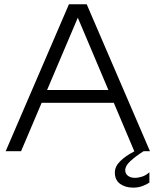

<svg xmlns="http://www.w3.org/2000/svg" viewBox="-20 -708 729 899"><path d="M78.7 0H6.6L302.8 -688H386L682.2 0H608.7L344.3 -625.2ZM158.8 -226.7V-286.5H525.1V-226.7ZM610.2 0H652.2Q614.7 24.1 590.5 46.2Q566.4 68.2 566.4 88.9Q566.4 105.4 579.1 115.1Q591.9 124.7 611.3 124.7Q628.2 124.7 646 118.8Q663.8 112.8 679.5 98.6V146.9Q665.8 156.4 646.3 163.5Q626.8 170.6 603.8 170.6Q566.7 170.6 542.2 152.7Q517.8 134.8 517.8 99.9Q517.8 71.4 543.1 46.4Q568.3 21.4 610.2 0Z"/></svg>

Font: Roundo Variable
Style: Regular
Weight: 200
Designer: Shiva Nallaperumal
Foundry: Indian Type Foundry
Version: Version 2.000